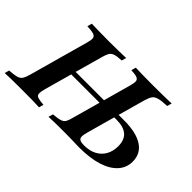

<svg xmlns="http://www.w3.org/2000/svg" viewBox="-109 -854 1136 1136"><g transform="rotate(45 459.0 -285.5)"><path d="M346.8 0 355.6 -29Q396 -32.3 414.1 -38.7Q432.3 -45.2 439.5 -59.3Q446.8 -73.4 453.2 -98.4L557.3 -472.6Q565.3 -500.8 563.7 -514.9Q562.1 -529 546.8 -534.7Q531.5 -540.3 498.4 -541.9L506.5 -571Q526.6 -570.2 562.1 -569.4Q597.6 -568.5 646 -568.5Q700 -568.5 740.7 -569.4Q781.5 -570.2 806.5 -571L798.4 -541.9Q752.4 -540.3 729.8 -533.9Q707.3 -527.4 697.6 -513.3Q687.9 -499.2 679.8 -471.8L575.8 -98.4Q567.7 -70.2 568.5 -55.2Q569.4 -40.3 580.6 -34.7Q591.9 -29 615.3 -29Q661.3 -29 694 -46.4Q726.6 -63.7 744.4 -95.2Q762.1 -126.6 762.1 -168.5Q762.1 -221 732.7 -246.8Q703.2 -272.6 643.5 -272.6H604.8L612.9 -301.6H678.2Q779.8 -301.6 833.5 -266.5Q887.1 -231.5 887.1 -165.3Q887.1 -113.7 853.2 -76.6Q819.4 -39.5 756.5 -19.8Q693.5 0 604 0Q587.9 0 568.5 -0.8Q549.2 -1.6 526.2 -2Q503.2 -2.4 475 -2.4Q433.1 -2.4 399.6 -2Q366.1 -1.6 346.8 0ZM-19.4 0 -11.3 -29Q28.2 -31.5 48 -37.1Q67.7 -42.7 77 -57.3Q86.3 -71.8 93.5 -98.4L197.6 -472.6Q205.6 -500.8 203.6 -514.9Q201.6 -529 184.7 -534.7Q167.7 -540.3 130.6 -541.9L138.7 -571Q159.7 -570.2 196.8 -569.4Q233.9 -568.5 283.1 -568.5Q328.2 -568.5 364.9 -569.4Q401.6 -570.2 425.8 -571L417.7 -541.9Q379.8 -540.3 361.7 -533.9Q343.5 -527.4 335.5 -513.3Q327.4 -499.2 320.2 -471.8L216.1 -98.4Q208.9 -70.2 210.1 -56Q211.3 -41.9 226.6 -36.7Q241.9 -31.5 275.8 -29L267.7 0Q246 -1.6 209.7 -2Q173.4 -2.4 126.6 -2.4Q78.2 -2.4 40.3 -2Q2.4 -1.6 -19.4 0ZM228.2 -272.6 237.1 -301.6H542.7L533.1 -272.6Z"/></g></svg>

Font: Playfair 5pt SemiExpanded Light
Style: Bold Italic
Weight: 700
Italic angle: -15.6°
Version: Version 2.001;gftools[0.9.30]